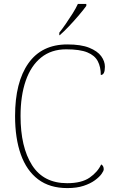

<svg xmlns="http://www.w3.org/2000/svg" viewBox="-20 -951 590 981"><path d="M324 10Q234 10 175 -34.5Q116 -79 86.5 -161.5Q57 -244 57 -358Q57 -531 125 -627.5Q193 -724 324 -724Q394 -724 436 -707Q478 -690 497 -664Q516 -638 516 -610Q516 -568 495 -568Q495 -609 479.5 -638.5Q464 -668 426 -683.5Q388 -699 318 -699Q242 -699 190 -657Q138 -615 111.5 -538.5Q85 -462 85 -358Q85 -200 143.5 -107.5Q202 -15 323 -15Q397 -15 438 -43.5Q479 -72 497 -111Q510 -104 510 -86Q510 -78 499 -62.5Q488 -47 465 -30Q442 -13 407 -1.5Q372 10 324 10ZM283 -784Q298 -803 316 -829Q334 -855 351 -882Q368 -909 378 -931H421V-921Q409 -904 384.5 -875Q360 -846 333 -817.5Q306 -789 285 -771H283Z"/></svg>

Font: Noto Serif Thin
Style: Regular
Weight: 100
Designer: Monotype Design Team
Foundry: Monotype Imaging Inc.
Version: Version 2.015